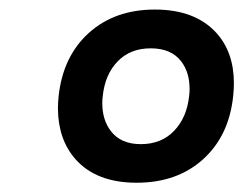

<svg xmlns="http://www.w3.org/2000/svg" viewBox="-20 -839 533 406"><path d="M277.8 -534.2Q321.3 -534.2 348.1 -562.3Q375 -590.3 379.9 -635.7Q380.9 -643.6 380.9 -650.9Q380.9 -686 363.3 -709Q342.3 -736.8 298.8 -736.8Q255.4 -736.8 228.8 -709.2Q202.1 -681.6 197.3 -636.2Q196.3 -628.4 196.3 -621.1Q196.3 -585.9 213.9 -562.5Q234.9 -534.2 277.8 -534.2ZM139.6 -502.4Q103 -543.9 102.5 -609.4Q102.5 -622.6 104 -636.2Q113.3 -720.2 168 -769.5Q222.7 -818.8 307.6 -818.8Q392.6 -818.8 437.5 -769.5Q474.6 -728.5 474.6 -663.1Q474.6 -650.4 473.1 -636.2Q464.4 -551.8 409.4 -502.2Q354.5 -452.6 269 -452.6Q183.6 -452.6 139.6 -502.4Z"/></svg>

Font: Oswald
Style: Medium
Weight: 500
Designer: Vernon Adams
Foundry: Vernon Adams
Version: 3.0; ttfautohint (v0.94.23-7a4d-dirty) -l 8 -r 50 -G 150 -x 